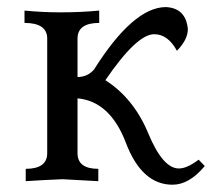

<svg xmlns="http://www.w3.org/2000/svg" viewBox="-20 -502 615 532"><path d="M458 9.8Q373 9.8 329.1 -105.7Q285.2 -221.2 194.8 -229.5V-77.6Q194.8 -34.2 252.4 -34.2V0L153.3 -5.4Q101.6 -3.4 51.3 0V-34.2Q110.8 -34.2 110.8 -77.6V-395Q110.8 -438.5 47.9 -438.5V-472.7Q97.7 -467.8 147.9 -467.8Q204.6 -467.8 254.9 -472.7V-438.5Q194.8 -438.5 194.8 -395V-288.6Q222.7 -288.6 240.7 -309.6Q349.6 -482.4 439.9 -482.4Q495.1 -479.5 500.5 -421.4Q500.5 -392.1 470.2 -361.3Q445.3 -407.2 407.2 -407.2Q358.9 -407.2 272 -279.8Q350.6 -229.5 390.9 -132.3Q431.2 -35.2 475.6 -35.2Q498.5 -35.2 530.3 -59.6L547.4 -42Q504.4 9.8 458 9.8Z"/></svg>

Font: Almanac
Style: Regular
Weight: 400
Designer: Eden's Almanac
Version: Version 3.501;March 28, 2021;FontCreator 13.0.0.2683 64-bit